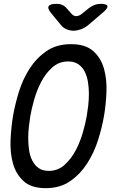

<svg xmlns="http://www.w3.org/2000/svg" viewBox="-20 -970 640 1000"><path d="M234 -80Q282 -80 316.5 -111.5Q351 -143 374.5 -187.5Q398 -232 412 -281.5Q426 -331 432 -367Q436 -390 439.5 -420Q443 -450 443 -481.5Q443 -513 438 -543.5Q433 -574 421 -597.5Q409 -621 388 -635.5Q367 -650 335 -650Q287 -650 252 -618.5Q217 -587 194 -542.5Q171 -498 157.5 -449.5Q144 -401 138 -366Q134 -342 130.5 -311.5Q127 -281 127 -249.5Q127 -218 131.5 -187.5Q136 -157 148.5 -133Q161 -109 181.5 -94.5Q202 -80 234 -80ZM218 10Q143 10 103 -26.5Q63 -63 47.5 -119Q32 -175 35 -241Q38 -307 48 -367Q58 -425 78 -490.5Q98 -556 133.5 -611.5Q169 -667 221.5 -703.5Q274 -740 350 -740Q425 -740 465.5 -704Q506 -668 521.5 -612.5Q537 -557 534.5 -492Q532 -427 522 -368Q512 -308 491 -241.5Q470 -175 434 -119Q398 -63 345.5 -26.5Q293 10 218 10ZM275 -950Q292 -950 305 -944Q318 -938 328 -926L351 -900Q362 -886 377 -886Q392 -886 409 -900L442 -927Q456 -938 471.5 -944Q487 -950 504 -950Q537 -950 539.5 -938Q542 -926 514 -903L439 -839Q421 -824 400.5 -817Q380 -810 363 -810Q346 -810 328 -817Q310 -824 298 -839L246 -902Q226 -926 233.5 -938Q241 -950 275 -950Z"/></svg>

Font: Maple Mono
Style: Italic
Weight: 400
Italic angle: -10°
Monospace: yes
Designer: subframe7536
Version: Version 7.300